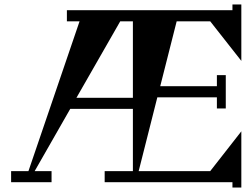

<svg xmlns="http://www.w3.org/2000/svg" viewBox="-20 -820 1136 864"><path d="M775 -724 701 -432H956V-482H996V-332H956V-382H688L604 -50H926L1066 -229V24H1026V0H451V-50H578V-330H296L136 -50H212V0H30V-50H108L338 -724H281V-774H1026V-800H1066V-546L926 -724ZM324 -380H578V-724H521Z"/></svg>

Font: Chokokutai
Style: Regular
Weight: 400
Designer: 108号,108go
Foundry: Font Zone 108
Version: Version 1.000; ttfautohint (v1.8.3)